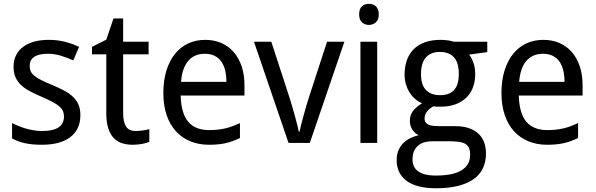

<svg xmlns="http://www.w3.org/2000/svg" viewBox="-20 -757 3156 1017"><path d="M405.8 -147Q405.8 -107.9 391.6 -78.6Q377.4 -49.3 350.8 -29.5Q324.2 -9.8 286.6 0Q249 9.8 202.1 9.8Q148.9 9.8 110.8 1.2Q72.8 -7.3 43.9 -23.9V-105Q59.1 -97.2 77.6 -89.6Q96.2 -82 116.7 -76.2Q137.2 -70.3 158.9 -66.7Q180.7 -63 202.1 -63Q233.9 -63 256.1 -68.4Q278.3 -73.7 292.2 -83.7Q306.2 -93.8 312.5 -108.2Q318.8 -122.6 318.8 -140.1Q318.8 -155.3 314 -167.5Q309.1 -179.7 296.1 -191.7Q283.2 -203.6 260.7 -215.8Q238.3 -228 203.1 -243.2Q168 -258.3 139.9 -272.9Q111.8 -287.6 92.3 -305.7Q72.8 -323.7 62.3 -347.4Q51.8 -371.1 51.8 -403.8Q51.8 -438 65.2 -464.6Q78.6 -491.2 103 -509.3Q127.4 -527.3 161.6 -536.6Q195.8 -545.9 237.8 -545.9Q285.2 -545.9 324.5 -535.6Q363.8 -525.4 398.9 -508.8L368.2 -437Q336.4 -451.2 303 -461.7Q269.5 -472.2 234.9 -472.2Q185.1 -472.2 161.1 -455.8Q137.2 -439.5 137.2 -409.2Q137.2 -392.1 142.8 -379.4Q148.4 -366.7 162.1 -355.5Q175.8 -344.2 198.7 -332.8Q221.7 -321.3 255.9 -307.1Q291 -292.5 318.6 -277.8Q346.2 -263.2 365.7 -244.9Q385.3 -226.6 395.5 -203.1Q405.8 -179.7 405.8 -147Z M698.2 -63Q707 -63 718 -64Q729 -64.9 739.3 -66.4Q749.5 -67.9 758.1 -69.8Q766.6 -71.8 771 -73.2V-5.9Q764.6 -2.9 754.9 0Q745.1 2.9 733.4 5.1Q721.7 7.3 709 8.5Q696.3 9.8 684.1 9.8Q653.8 9.8 627.9 2Q602.1 -5.9 583.3 -24.9Q564.5 -43.9 553.7 -76.4Q543 -108.9 543 -158.2V-469.2H467.3V-508.8L543 -546.9L581.1 -659.2H632.3V-536.1H767.1V-469.2H632.3V-158.2Q632.3 -110.8 647.7 -86.9Q663.1 -63 698.2 -63Z M1086.9 9.8Q1033.2 9.8 988.8 -8.3Q944.3 -26.4 912.4 -61Q880.4 -95.7 862.8 -147Q845.2 -198.2 845.2 -264.2Q845.2 -330.6 861.3 -382.8Q877.4 -435.1 906.7 -471.4Q936 -507.8 976.8 -526.9Q1017.6 -545.9 1066.9 -545.9Q1115.2 -545.9 1153.8 -528.6Q1192.4 -511.2 1219.2 -479.7Q1246.1 -448.2 1260.5 -404.1Q1274.9 -359.9 1274.9 -306.2V-251H937Q939.5 -156.7 976.8 -112.3Q1014.2 -67.9 1087.9 -67.9Q1112.8 -67.9 1134 -70.3Q1155.3 -72.8 1175 -77.4Q1194.8 -82 1213.4 -89.1Q1231.9 -96.2 1251 -105V-25.9Q1231.4 -16.6 1212.6 -9.8Q1193.8 -2.9 1174.1 1.5Q1154.3 5.9 1133.1 7.8Q1111.8 9.8 1086.9 9.8ZM1064.9 -472.2Q1009.3 -472.2 976.8 -434.1Q944.3 -396 939 -323.2H1179.2Q1179.2 -356.4 1172.6 -384Q1166 -411.6 1152.1 -431.2Q1138.2 -450.7 1116.7 -461.4Q1095.2 -472.2 1064.9 -472.2Z M1508.3 0 1325.2 -536.1H1417L1514.2 -237.8Q1519.5 -221.7 1526.9 -196.3Q1534.2 -170.9 1541.5 -144.5Q1548.8 -118.2 1554.9 -94.7Q1561 -71.3 1563 -59.1H1566.4Q1568.8 -71.3 1574.7 -94.7Q1580.6 -118.2 1587.9 -144.5Q1595.2 -170.9 1602.5 -196.3Q1609.9 -221.7 1615.2 -237.8L1712.4 -536.1H1804.2L1621.1 0Z M1978 0H1889.2V-536.1H1978ZM1882.3 -681.2Q1882.3 -710.4 1897.2 -723.6Q1912.1 -736.8 1934.1 -736.8Q1944.8 -736.8 1954.3 -733.6Q1963.9 -730.5 1970.9 -723.6Q1978 -716.8 1982.2 -706.3Q1986.3 -695.8 1986.3 -681.2Q1986.3 -652.8 1970.9 -638.9Q1955.6 -625 1934.1 -625Q1912.1 -625 1897.2 -638.7Q1882.3 -652.3 1882.3 -681.2Z M2561 -536.1V-481L2464.8 -467.8Q2478.5 -450.7 2487.8 -424.1Q2497.1 -397.5 2497.1 -363.8Q2497.1 -326.7 2485.6 -295.2Q2474.1 -263.7 2450.9 -240.7Q2427.7 -217.8 2393.6 -204.8Q2359.4 -191.9 2314 -191.9Q2303.2 -191.9 2292.5 -192.1Q2281.7 -192.4 2274.9 -193.8Q2266.6 -189 2258.5 -182.9Q2250.5 -176.8 2243.9 -168.9Q2237.3 -161.1 2233.2 -151.4Q2229 -141.6 2229 -129.9Q2229 -116.7 2234.9 -108.6Q2240.7 -100.6 2250.7 -96.2Q2260.7 -91.8 2274.4 -90.3Q2288.1 -88.9 2303.2 -88.9H2389.2Q2434.6 -88.9 2465.8 -77.4Q2497.1 -65.9 2516.8 -46.4Q2536.6 -26.9 2545.4 -0.2Q2554.2 26.4 2554.2 56.2Q2554.2 99.1 2538.3 133.3Q2522.5 167.5 2489.7 191.2Q2457 214.8 2407 227.5Q2356.9 240.2 2289.1 240.2Q2236.8 240.2 2197.8 230Q2158.7 219.7 2132.8 200.2Q2106.9 180.7 2094 153.1Q2081.1 125.5 2081.1 90.8Q2081.1 61.5 2090.6 39.3Q2100.1 17.1 2116.2 1Q2132.3 -15.1 2153.6 -25.4Q2174.8 -35.6 2197.8 -41Q2177.2 -50.3 2164.1 -70.3Q2150.9 -90.3 2150.9 -116.2Q2150.9 -146 2166.5 -167.7Q2182.1 -189.5 2215.8 -210Q2194.8 -218.8 2177.5 -234.1Q2160.2 -249.5 2148.2 -269.3Q2136.2 -289.1 2129.6 -312.5Q2123 -335.9 2123 -360.8Q2123 -404.3 2135.3 -438.5Q2147.5 -472.7 2171.4 -496.6Q2195.3 -520.5 2231 -533.2Q2266.6 -545.9 2314 -545.9Q2332 -545.9 2351.3 -543.2Q2370.6 -540.5 2383.8 -536.1ZM2165 87.9Q2165 106 2171.4 121.6Q2177.7 137.2 2192.1 148.4Q2206.5 159.7 2230.2 166.3Q2253.9 172.9 2289.1 172.9Q2379.9 172.9 2425 144.8Q2470.2 116.7 2470.2 64Q2470.2 41.5 2464.4 27.3Q2458.5 13.2 2445.1 5.1Q2431.6 -2.9 2409.7 -5.9Q2387.7 -8.8 2356 -8.8H2270Q2252.9 -8.8 2234.4 -4.9Q2215.8 -1 2200.4 9.8Q2185.1 20.5 2175 39.3Q2165 58.1 2165 87.9ZM2210 -363.8Q2210 -307.6 2236.3 -280.3Q2262.7 -252.9 2311 -252.9Q2359.9 -252.9 2385 -280Q2410.2 -307.1 2410.2 -365.2Q2410.2 -425.3 2384.5 -453.6Q2358.9 -481.9 2310.1 -481.9Q2261.7 -481.9 2235.8 -452.6Q2210 -423.3 2210 -363.8Z M2877.9 9.8Q2824.2 9.8 2779.8 -8.3Q2735.4 -26.4 2703.4 -61Q2671.4 -95.7 2653.8 -147Q2636.2 -198.2 2636.2 -264.2Q2636.2 -330.6 2652.3 -382.8Q2668.5 -435.1 2697.8 -471.4Q2727.1 -507.8 2767.8 -526.9Q2808.6 -545.9 2857.9 -545.9Q2906.2 -545.9 2944.8 -528.6Q2983.4 -511.2 3010.3 -479.7Q3037.1 -448.2 3051.5 -404.1Q3065.9 -359.9 3065.9 -306.2V-251H2728Q2730.5 -156.7 2767.8 -112.3Q2805.2 -67.9 2878.9 -67.9Q2903.8 -67.9 2925 -70.3Q2946.3 -72.8 2966.1 -77.4Q2985.8 -82 3004.4 -89.1Q3022.9 -96.2 3042 -105V-25.9Q3022.5 -16.6 3003.7 -9.8Q2984.9 -2.9 2965.1 1.5Q2945.3 5.9 2924.1 7.8Q2902.8 9.8 2877.9 9.8ZM2856 -472.2Q2800.3 -472.2 2767.8 -434.1Q2735.4 -396 2730 -323.2H2970.2Q2970.2 -356.4 2963.6 -384Q2957 -411.6 2943.1 -431.2Q2929.2 -450.7 2907.7 -461.4Q2886.2 -472.2 2856 -472.2Z"/></svg>

Font: Genotype
Style: Regular
Weight: 400
Foundry: Ascender Corporation
Version: Version 1.00